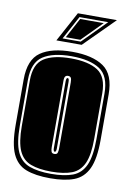

<svg xmlns="http://www.w3.org/2000/svg" viewBox="-79 -709 517 770"><g transform="rotate(10 180.0 -324.5)"><path d="M180 11Q120 11 82 -3.5Q44 -18 25.5 -58Q7 -98 7 -176V-361Q7 -442 52 -473Q97 -504 180 -504Q263 -504 308 -473Q353 -442 353 -361V-176Q353 -98 334 -58Q315 -18 277 -3.5Q239 11 180 11ZM180 -7Q234 -7 268.5 -20Q303 -33 319.5 -69.5Q336 -106 336 -176V-361Q336 -433 295.5 -459.5Q255 -486 180 -486Q105 -486 64.5 -459.5Q24 -433 24 -361V-176Q24 -106 40.5 -69.5Q57 -33 92 -20Q127 -7 180 -7ZM180 -16Q129 -16 96 -28.5Q63 -41 47.5 -75.5Q32 -110 32 -176V-361Q32 -428 70 -452.5Q108 -477 180 -477Q251 -477 289 -452.5Q327 -428 327 -361V-176Q327 -110 311.5 -75.5Q296 -41 263.5 -28.5Q231 -16 180 -16ZM180 -88Q191 -88 193 -96.5Q195 -105 195 -112V-382Q195 -396 191.5 -401Q188 -406 180 -406Q173 -406 169 -401.5Q165 -397 165 -382V-112Q165 -102 167.5 -95Q170 -88 180 -88ZM180 -97Q174 -97 174 -112V-382Q174 -397 180 -397Q186 -397 186 -382V-112Q186 -97 180 -97ZM175 -660H334L212 -538H109ZM132 -550H206L301 -646H184ZM144 -557 188 -639H284L203 -557Z"/></g></svg>

Font: Alumni Sans Collegiate One SC
Style: Regular
Weight: 400
Designer: Robert E. Leuschke
Foundry: Robert E. Leuschke
Version: Version 1.100